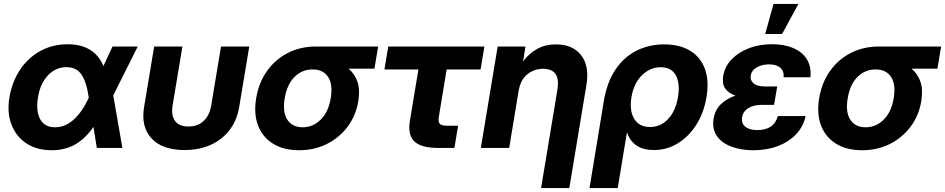

<svg xmlns="http://www.w3.org/2000/svg" viewBox="-20 -752 4804 976"><path d="M242.7 11.7Q167 11.7 114.3 -23.2Q61.5 -58.1 38.3 -118.9Q15.1 -179.7 27.8 -256.8Q41 -335 81.1 -396Q121.1 -457 183.3 -491.9Q245.6 -526.9 324.2 -526.9Q393.1 -526.9 438.2 -498.5Q483.4 -470.2 505.9 -416.5L551.8 -515.6H680.2L555.7 -267.1L602.1 0H472.2L455.1 -106.9Q414.6 -48.3 363 -18.3Q311.5 11.7 242.7 11.7ZM431.2 -256.3 430.7 -258.8Q420.4 -333.5 394.8 -372.1Q369.1 -410.6 317.9 -410.6Q263.2 -410.6 223.9 -369.1Q184.6 -327.6 173.3 -258.3Q161.6 -188.5 183.8 -146.7Q206.1 -105 259.8 -105Q312 -105 356 -145.3Q399.9 -185.5 431.2 -255.9Z M918 10.7Q805.7 10.7 750.7 -48.1Q695.8 -106.9 712.4 -207.5L763.7 -515.6H907.2L857.4 -216.3Q849.1 -165.5 869.9 -137.2Q890.6 -108.9 938 -108.9Q985.4 -108.9 1015.4 -137.2Q1045.4 -165.5 1053.7 -216.3L1103.5 -515.6H1247.1L1195.8 -207.5Q1179.2 -106.9 1104.7 -48.1Q1030.3 10.7 918 10.7Z M1500.5 11.7Q1422.4 11.7 1368.9 -21Q1315.4 -53.7 1292.2 -113Q1269 -172.4 1282.2 -252.4Q1295.4 -332 1337.6 -391.4Q1379.9 -450.7 1443.8 -483.2Q1507.8 -515.6 1585.9 -515.6H1902.3L1883.3 -402.8H1752Q1782.7 -377.4 1796.9 -336.9Q1811 -296.4 1801.3 -237.8Q1789.6 -165.5 1747.8 -109.1Q1706.1 -52.7 1642.3 -20.5Q1578.6 11.7 1500.5 11.7ZM1570.3 -398.9H1567.9Q1515.6 -398.9 1477.3 -361.1Q1439 -323.2 1427.2 -252.4Q1415.5 -181.6 1440.7 -143.3Q1465.8 -105 1518.1 -105Q1570.8 -105 1610.1 -143.6Q1649.4 -182.1 1661.1 -252.4Q1672.9 -323.2 1647.7 -361.1Q1622.6 -398.9 1570.3 -398.9Z M2206.5 0Q2121.1 0 2086.4 -33.2Q2051.8 -66.4 2063.5 -136.7L2106.9 -398.9H1934.1L1953.6 -515.6H2442.4L2422.9 -398.9H2250.5L2210.9 -159.2Q2206.5 -132.8 2215.3 -122.8Q2224.1 -112.8 2253.4 -112.8H2308.6L2290 0Z M2615.7 -286.6 2568.4 0H2424.3L2509.8 -515.6H2651.4L2638.7 -439.9Q2670.9 -481.9 2711.9 -504.2Q2752.9 -526.4 2806.2 -526.4Q2890.6 -526.4 2933.8 -471.7Q2977.1 -417 2960.9 -319.3L2874 204.1H2730.5L2813.5 -296.4Q2831.1 -402.3 2740.2 -402.3Q2695.8 -402.3 2660.6 -374.5Q2625.5 -346.7 2615.7 -286.6Z M2976.6 204.1 3049.8 -240.2Q3065.9 -335 3108.9 -398.7Q3151.9 -462.4 3215.6 -494.4Q3279.3 -526.4 3356.4 -526.4Q3433.6 -526.4 3486.8 -494.9Q3540 -463.4 3562.7 -403.3Q3585.4 -343.3 3571.3 -258.3Q3558.1 -178.7 3519.8 -118.2Q3481.4 -57.6 3425.5 -23.4Q3369.6 10.7 3304.2 10.7Q3198.7 10.7 3168 -77.1H3166.5L3120.1 204.1ZM3284.2 -106.4Q3338.4 -106.4 3376.5 -147.2Q3414.6 -188 3426.3 -258.3Q3438 -328.6 3415.3 -369.4Q3392.6 -410.2 3338.9 -410.2Q3284.2 -410.2 3242.7 -368.9Q3201.2 -327.6 3189.9 -258.3Q3178.7 -189 3204.1 -147.7Q3229.5 -106.4 3284.2 -106.4Z M3809.6 11.7Q3745.6 11.7 3696.8 -7.1Q3647.9 -25.9 3623.5 -61.5Q3599.1 -97.2 3607.4 -148.4Q3615.2 -194.8 3645.3 -223.1Q3675.3 -251.5 3718.8 -266.1Q3683.1 -278.3 3666.5 -302Q3649.9 -325.7 3656.2 -365.7Q3664.6 -414.6 3699.5 -450.7Q3734.4 -486.8 3787.6 -507.1Q3840.8 -527.3 3904.3 -527.3Q3966.3 -527.3 4012.2 -507.8Q4058.1 -488.3 4081.5 -450.7Q4105 -413.1 4099.6 -359.4H3963.4Q3966.3 -390.6 3946.5 -407.7Q3926.8 -424.8 3889.2 -424.8Q3853 -424.8 3826.7 -409.4Q3800.3 -394 3796.4 -367.7Q3792.5 -344.2 3810.5 -328.4Q3828.6 -312.5 3869.6 -312.5H3930.7L3926.3 -285.6L3915 -218.8H3851.1Q3812 -218.8 3784.9 -202.9Q3757.8 -187 3752.4 -155.8Q3747.6 -125.5 3768.3 -108.2Q3789.1 -90.8 3829.6 -90.8Q3914.6 -90.8 3934.1 -162.1H4075.2Q4064 -108.9 4027.1 -69.8Q3990.2 -30.8 3934.3 -9.5Q3878.4 11.7 3809.6 11.7ZM3869.6 -579.1 3912.1 -731.9H4038.6L3955.6 -579.1Z M4362.3 11.7Q4284.2 11.7 4230.7 -21Q4177.2 -53.7 4154.1 -113Q4130.9 -172.4 4144 -252.4Q4157.2 -332 4199.5 -391.4Q4241.7 -450.7 4305.7 -483.2Q4369.6 -515.6 4447.8 -515.6H4764.2L4745.1 -402.8H4613.8Q4644.5 -377.4 4658.7 -336.9Q4672.9 -296.4 4663.1 -237.8Q4651.4 -165.5 4609.6 -109.1Q4567.9 -52.7 4504.2 -20.5Q4440.4 11.7 4362.3 11.7ZM4432.1 -398.9H4429.7Q4377.4 -398.9 4339.1 -361.1Q4300.8 -323.2 4289.1 -252.4Q4277.3 -181.6 4302.5 -143.3Q4327.6 -105 4379.9 -105Q4432.6 -105 4471.9 -143.6Q4511.2 -182.1 4522.9 -252.4Q4534.7 -323.2 4509.5 -361.1Q4484.4 -398.9 4432.1 -398.9Z"/></svg>

Font: Inter Display
Style: Bold Italic
Weight: 700
Italic angle: -9.39999°
Designer: Rasmus Andersson
Foundry: rsms
Version: Version 4.000;git-a52131595